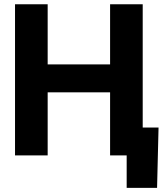

<svg xmlns="http://www.w3.org/2000/svg" viewBox="-20 -748 787 924"><path d="M52.3 -727.5H209.4V-438H509.8V-727.5H666.8V0H509.8V-303.6H209.4V0H52.3ZM589.6 0H547.1V-134.1H743L735.9 156.2H589.6Z"/></svg>

Font: Intratopia Thin
Style: Regular
Weight: 100
Designer: Rasmus Andersson
Foundry: rsms
Version: Version 3.000;Glyphs 3.2.3 (3260)